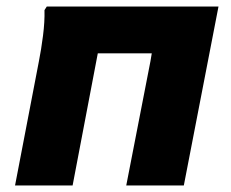

<svg xmlns="http://www.w3.org/2000/svg" viewBox="-20 -567 705 587"><path d="M26 0 99 -380Q106 -415 111.5 -458Q117 -501 116 -536L123 -547H648L542 0H366L440 -380Q442 -392 444 -404H279L202 0Z"/></svg>

Font: Kufam
Style: Bold Italic
Weight: 700
Italic angle: -11°
Designer: Artur Schmal
Foundry: Original Type
Version: Version 1.301; ttfautohint (v1.8.3)